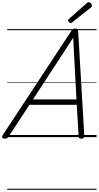

<svg xmlns="http://www.w3.org/2000/svg" viewBox="-66 -1263 909 1768"><path d="M-23 14Q-39 14 -44.5 5Q-50 -4 -40 -20L591 -979Q598 -991 606 -995.5Q614 -1000 628 -1000Q641 -1000 647 -994.5Q653 -989 654 -973L710 -14Q711 0 704.5 7Q698 14 683 14Q669 14 664 8.5Q659 3 658 -10L641 -298H205L16 -9Q6 5 -1.5 9.5Q-9 14 -23 14ZM238 -348H638L608 -915ZM586 -1051Q578 -1051 569.5 -1059.5Q561 -1068 561 -1075Q561 -1078 561.5 -1080.5Q562 -1083 567 -1087L733 -1234Q738 -1238 741 -1240.5Q744 -1243 749 -1243Q756 -1243 763.5 -1238Q771 -1233 776 -1225Q781 -1217 781 -1210Q781 -1207 780 -1203.5Q779 -1200 773 -1195L600 -1058Q595 -1055 592 -1053Q589 -1051 586 -1051ZM0 475H823V485H0ZM0 -20H823V0H0ZM0 -505H823V-500H0ZM0 -995H823V-985H0Z"/></svg>

Font: Playwrite CZ Guides
Style: Regular
Weight: 400
Designer: Veronika Burian, José Scaglione
Foundry: TypeTogether
Version: Version 1.003